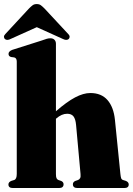

<svg xmlns="http://www.w3.org/2000/svg" viewBox="-21 -948 669 968"><path d="M261 -727.5V-387Q316 -435 357.8 -457Q399.5 -479 434.5 -479Q490 -479 521 -443.5Q552 -408 558.5 -343.5L586 -71Q587.5 -56.5 589.8 -49.8Q592 -43 599 -40.5L613.5 -36Q628 -30 628 -18Q628 0 605.5 0H369.5Q346.5 0 346.5 -19Q346.5 -30 358 -35.5L372.5 -40.5Q379.5 -43.5 383 -50Q386.5 -56.5 385 -71L362.5 -318.5Q360 -347 349.8 -360.8Q339.5 -374.5 317.5 -374.5Q290 -374.5 262.5 -350.5L261 -349V-71Q261 -56.5 263.8 -50Q266.5 -43.5 273.5 -40.5L288 -35.5Q299.5 -30 299.5 -19Q299.5 0 276.5 0H44Q21.5 0 21.5 -18Q21.5 -30 36 -36L50.5 -40.5Q63.5 -45 63.5 -71V-637.5Q63.5 -655.5 50.5 -658.5L35.5 -660.5Q22 -663.5 22 -676.5Q22 -689 40.5 -696.5L188.5 -743.5Q205 -749.5 214.2 -752.2Q223.5 -755 233 -755Q246.5 -755 253.8 -747.2Q261 -739.5 261 -727.5ZM325 -751Q314 -742 294 -752.5L164.5 -811L34.5 -752.5Q15 -742 4 -751Q-0.5 -755 -1 -762Q-1.5 -769 6 -776.5L125.5 -905.5Q135.5 -915.5 143.5 -921.5Q151.5 -927.5 164 -927.5Q177 -927.5 185 -921.5Q193 -915.5 203 -905.5L323 -776.5Q330.5 -769 330 -762Q329.5 -755 325 -751Z"/></svg>

Font: Fraunces 72pt Black
Style: Regular
Weight: 900
Version: Version 1.000;[0bf87f6ff]